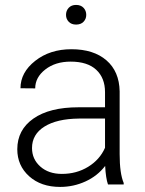

<svg xmlns="http://www.w3.org/2000/svg" viewBox="-20 -734 576 764"><path d="M48.8 0ZM409.7 0Q400.9 -24.9 398.4 -73.7Q367.7 -33.7 320.1 -12Q272.5 9.8 219.2 9.8Q143.1 9.8 95.9 -32.7Q48.8 -75.2 48.8 -140.1Q48.8 -217.3 113 -262.2Q177.2 -307.1 292 -307.1H397.9V-367.2Q397.9 -423.8 363 -456.3Q328.1 -488.8 261.2 -488.8Q200.2 -488.8 160.2 -457.5Q120.1 -426.3 120.1 -382.3L61.5 -382.8Q61.5 -445.8 120.1 -491.9Q178.7 -538.1 264.2 -538.1Q352.5 -538.1 403.6 -493.9Q454.6 -449.7 456.1 -370.6V-120.6Q456.1 -43.9 472.2 -5.9V0ZM226.1 -42Q284.7 -42 330.8 -70.3Q377 -98.6 397.9 -146V-262.2H293.5Q206.1 -261.2 156.7 -230.2Q107.4 -199.2 107.4 -145Q107.4 -100.6 140.4 -71.3Q173.3 -42 226.1 -42ZM242.7 -674.8Q242.7 -691.4 253.4 -702.9Q264.2 -714.4 282.7 -714.4Q301.8 -714.4 312.5 -702.9Q323.2 -691.4 323.2 -674.8Q323.2 -658.7 312.5 -647.5Q301.8 -636.2 282.7 -636.2Q264.2 -636.2 253.4 -647.5Q242.7 -658.7 242.7 -674.8Z"/></svg>

Font: Roboto Light
Style: Regular
Weight: 300
Designer: Google
Version: Version 2.134; 2016; ttfautohint (v1.6)